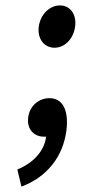

<svg xmlns="http://www.w3.org/2000/svg" viewBox="-20 -506 322 708"><path d="M181 -330C219 -330 251 -363 257 -408C263 -453 239 -486 201 -486C163 -486 129 -453 123 -408C117 -363 143 -330 181 -330ZM59 182C152 148 213 72 225 -26C234 -100 211 -144 162 -144C124 -144 89 -116 84 -73C78 -28 107 -2 142 -2H150C144 49 105 94 44 119Z"/></svg>

Font: Falling Sky
Style: CondObl
Weight: 400
Designer: Paul D. Hunt
Foundry: Adobe Systems Incorporated
Version: Version 1.02